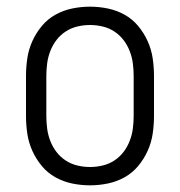

<svg xmlns="http://www.w3.org/2000/svg" viewBox="-20 -548 540 576"><path d="M250 8Q223 8 196.5 2.5Q170 -3 146.5 -16Q123 -29 105.5 -50Q88 -71 77 -95.5Q66 -120 62 -146.5Q58 -173 58 -200V-320Q58 -347 62 -373.5Q66 -400 77 -424.5Q88 -449 105.5 -470Q123 -491 146.5 -504Q170 -517 196.5 -522.5Q223 -528 250 -528Q277 -528 303.5 -522.5Q330 -517 353.5 -504Q377 -491 394.5 -470Q412 -449 423 -424.5Q434 -400 438 -373.5Q442 -347 442 -320V-200Q442 -173 438 -146.5Q434 -120 423 -95.5Q412 -71 394.5 -50Q377 -29 353.5 -16Q330 -3 303.5 2.5Q277 8 250 8ZM250 -47Q269 -47 288 -51.5Q307 -56 323 -66.5Q339 -77 350.5 -92Q362 -107 369 -125Q376 -143 378.5 -162Q381 -181 381 -200V-320Q381 -339 378.5 -358Q376 -377 369 -395Q362 -413 350.5 -428Q339 -443 323 -453.5Q307 -464 288 -468.5Q269 -473 250 -473Q231 -473 212 -468.5Q193 -464 177 -453.5Q161 -443 149.5 -428Q138 -413 131 -395Q124 -377 121.5 -358Q119 -339 119 -320V-200Q119 -181 121.5 -162Q124 -143 131 -125Q138 -107 149.5 -92Q161 -77 177 -66.5Q193 -56 212 -51.5Q231 -47 250 -47Z"/></svg>

Font: Iosevka Term Curly Light
Style: Regular
Weight: 300
Designer: Belleve Invis
Foundry: Belleve Invis
Version: Version 32.3.0